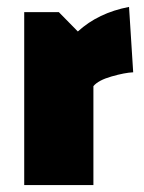

<svg xmlns="http://www.w3.org/2000/svg" viewBox="-20 -535 415 555"><path d="M50 -500H150L205 -444Q264 -498 353 -515L365 -326Q341 -325 302.5 -314Q264 -303 250 -286V0H50Z"/></svg>

Font: Myanmar Thuriya
Style: Regular
Weight: 400
Designer: Danh Hong
Foundry: Google Inc.
Version: Version 2.00 November 23, 2015